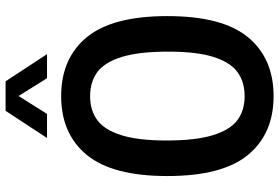

<svg xmlns="http://www.w3.org/2000/svg" viewBox="-176 -812 998 686"><g transform="rotate(-90 323.0 -469.0)"><path d="M37 -370Q37 -566.5 112.5 -658Q188 -749.5 322.5 -749.5Q457.5 -749.5 533 -658Q608.5 -566.5 608.5 -370Q608.5 -173.5 533 -82Q457.5 9.5 322.5 9.5Q188 9.5 112.5 -82Q37 -173.5 37 -370ZM481.5 -367Q481.5 -470.5 462.8 -532Q444 -593.5 409 -619.8Q374 -646 322.5 -646Q271 -646 236.2 -620Q201.5 -594 182.8 -533.8Q164 -473.5 164 -373Q164 -269.5 182.8 -208Q201.5 -146.5 236.2 -120.2Q271 -94 322.5 -94Q374 -94 409 -120Q444 -146 462.8 -206Q481.5 -266 481.5 -367ZM472.5 -800H386.5L323 -901.5L259 -800H173L270 -948H375.5Z"/></g></svg>

Font: Encode Sans Condensed SemiBold
Style: Regular
Weight: 600
Width: 3
Designer: Multiple Designers
Foundry: Impallari Type
Version: Version 2.000